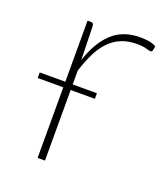

<svg xmlns="http://www.w3.org/2000/svg" viewBox="-100 -574 568 648"><g transform="rotate(20 184.0 -250.5)"><path d="M108 -273.5V-493H120Q130 -493 130.5 -482L133.5 -360.5Q155 -427.5 193.8 -464.2Q232.5 -501 295.5 -501Q310 -501 325.2 -498.8Q340.5 -496.5 352.5 -489.5L349.5 -474Q347.5 -468.5 342.5 -468.5Q337 -468.5 325.8 -472.2Q314.5 -476 292.5 -476Q261 -476 237 -466.2Q213 -456.5 194 -437.2Q175 -418 160.8 -389.5Q146.5 -361 134.5 -323V-273.5H221.5V-253.5H134.5V0H108V-253.5H16V-273.5Z"/></g></svg>

Font: Lato Thin
Style: Regular
Weight: 200
Designer: Lukasz Dziedzic
Foundry: tyPoland Lukasz Dziedzic
Version: Version 2.007; 2014-02-27